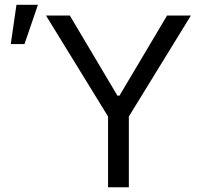

<svg xmlns="http://www.w3.org/2000/svg" viewBox="-20 -793 857 813"><path d="M275.6 -727.3 477.3 -387.8H485.8L687.5 -727.3H788.4L525.6 -299.7V0H437.5V-299.7L174.7 -727.3ZM49.7 -772.7H140.6L83.8 -606.5H25.6Z"/></svg>

Font: Fast_Sans
Style: Regular
Weight: 400
Designer: Rasmus Andersson
Foundry: rsms
Version: Version 3.018;git-588b23468